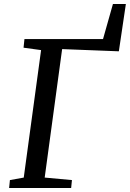

<svg xmlns="http://www.w3.org/2000/svg" viewBox="-20 -938 648 958"><path d="M25.5 0 29.5 -39.5 98.5 -52 185 -688 97.5 -700 102 -743H494L543.5 -918H608L573 -682L290 -693L203 -52L339 -39.5L335 0Z"/></svg>

Font: Merriweather 20pt
Style: Italic
Weight: 400
Italic angle: -7.8°
Version: Version 2.101